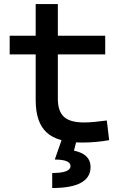

<svg xmlns="http://www.w3.org/2000/svg" viewBox="-20 -694 626 948"><path d="M385.3 9.8Q264.2 9.8 210.2 -40Q156.2 -89.8 156.2 -199.2V-425.3H27.8V-517.6H156.2V-673.8H265.6V-517.6H499.5V-425.3H265.6V-206.1Q265.6 -145 295.7 -117.2Q325.7 -89.4 395 -89.4Q418.5 -89.4 445.6 -92Q472.7 -94.7 507.3 -99.1L519 -2Q485.4 3.9 453.4 6.8Q421.4 9.8 385.3 9.8ZM237.8 234.4V160.2Q328.1 160.2 328.1 126Q328.1 93.8 250.5 93.8L284.2 -2.9L357.4 2.4L345.2 49.8Q427.2 66.9 427.2 130.4Q427.2 234.4 237.8 234.4Z"/></svg>

Font: Caskaydia Cove Medium
Style: Regular
Weight: 500
Monospace: yes
Designer: Aaron Bell
Foundry: Saja Typeworks
Version: Version 4.300; ttfautohint (v1.8.3)